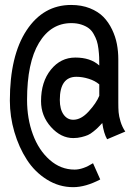

<svg xmlns="http://www.w3.org/2000/svg" viewBox="-20 -650 558 779"><path d="M222.7 -244.6Q222.7 -207 237.8 -185.5Q252.9 -164.1 277.3 -164.1Q309.1 -164.1 339.8 -197.8Q370.6 -231.4 382.8 -261.2V-307.6Q365.7 -322.3 340.1 -330.3Q314.5 -338.4 290 -338.4Q222.7 -338.4 222.7 -244.6ZM395 -150.9Q382.8 -138.2 377.2 -132.3Q371.6 -126.5 359.1 -116.5Q346.7 -106.4 336.7 -102.1Q326.7 -97.7 310.8 -93.8Q294.9 -89.8 277.3 -89.8Q227.1 -89.8 186.8 -134.8Q146.5 -179.7 146.5 -239.7Q146.5 -317.9 186.3 -367.2Q226.1 -416.5 285.6 -416.5Q347.2 -416.5 382.8 -384.3Q382.8 -404.3 382.3 -418.2Q381.8 -432.1 379.4 -451.7Q377 -471.2 372.6 -484.4Q368.2 -497.6 359.9 -512.2Q351.6 -526.9 339.8 -535.6Q328.1 -544.4 310.1 -550.3Q292 -556.2 269.5 -556.2Q186.5 -556.2 138.2 -476.1Q89.8 -396 89.8 -244.6Q89.8 -168.9 113.3 -105Q136.7 -41 181.4 -1.5Q226.1 38.1 282.7 38.1Q316.4 38.1 357.4 12.2L386.7 78.1Q327.1 109.4 276.9 109.4Q219.7 109.4 170.4 78.6Q121.1 47.9 88.9 -2.2Q56.6 -52.2 38.3 -114.7Q20 -177.2 20 -241.7Q20 -424.3 87.9 -527.1Q155.8 -629.9 268.6 -629.9Q311 -629.9 344.7 -616.5Q378.4 -603 399.4 -581.5Q420.4 -560.1 434.6 -530.5Q448.7 -501 454.3 -471.2Q460 -441.4 460 -409.2V-248V-233.9Q460 -210.4 461.2 -194.8Q462.4 -179.2 469 -157Q475.6 -134.8 488.3 -116.2L414.6 -85Q400.9 -108.9 395 -150.9Z"/></svg>

Font: FantasqueSansM Nerd Font
Style: Regular
Weight: 400
Monospace: yes
Designer: Jany Belluz
Version: Version 1.8.0 ; ttfautohint (v1.8.2);Nerd Fonts 3.4.0